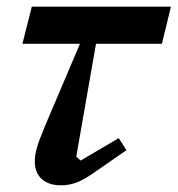

<svg xmlns="http://www.w3.org/2000/svg" viewBox="-20 -542 531 574"><path d="M75 -522H491L464 -411H267L208 -74L221 -62L335 -129L358 -93L257 -23Q228 -3 206.5 4.5Q185 12 163 12Q125 12 104.5 -7Q84 -26 84 -59Q84 -77 90 -99Q96 -121 114 -164L219 -411H47Z"/></svg>

Font: IBM Plex Serif SmBld
Style: Italic
Weight: 600
Italic angle: -14°
Designer: Mike Abbink, Paul van der Laan, Pieter van Rosmalen
Foundry: Bold Monday
Version: Version 3.001